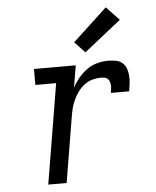

<svg xmlns="http://www.w3.org/2000/svg" viewBox="-55 -827 709 874"><g transform="rotate(-5 300.0 -390.5)"><path d="M130 0 206 -457H111V-530H302L285 -429Q297 -452 314 -472.5Q331 -493 352.5 -508.5Q374 -524 399 -531Q424 -538 449 -538Q467 -538 484.5 -535Q502 -532 514.5 -521.5Q527 -511 533 -495Q539 -479 540 -461.5Q541 -444 539 -426Q537 -408 534 -391H450Q452 -399 453 -408Q454 -417 453.5 -425.5Q453 -434 450.5 -442Q448 -450 442 -455.5Q436 -461 427.5 -462.5Q419 -464 410 -464Q391 -464 371.5 -458.5Q352 -453 335.5 -440.5Q319 -428 306.5 -411Q294 -394 285.5 -376Q277 -358 272 -339Q267 -320 264 -301L214 0ZM351 -585 304 -635 461 -781 520 -719Z"/></g></svg>

Font: Iosevka Slab Extended
Style: Italic
Weight: 400
Width: 7
Italic angle: -9°
Monospace: yes
Designer: Belleve Invis
Foundry: Belleve Invis
Version: Version 11.1.0; ttfautohint (v1.8.3)